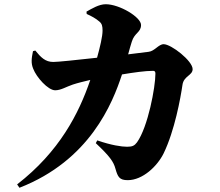

<svg xmlns="http://www.w3.org/2000/svg" viewBox="-20 -828 1040 908"><path d="M586 -571C593 -596 598 -615 603 -630C616 -674 647 -674 647 -710C647 -747 545 -808 480 -808C448 -808 414 -787 389 -773L390 -762C412 -752 433 -741 450 -726C462 -716 465 -705 465 -683C465 -656 453 -605 439 -555C340 -544 253 -535 232 -535C194 -535 173 -557 147 -589L136 -586C129 -552 126 -529 137 -503C152 -463 207 -401 241 -401C268 -401 294 -418 324 -428C348 -436 378 -443 407 -450C353 -291 261 -111 61 44L72 60C405 -70 512 -339 557 -476C611 -485 666 -493 704 -493C711 -493 715 -490 715 -480C715 -416 680 -228 628 -155C616 -139 606 -134 581 -134C555 -134 507 -141 440 -164L433 -151C500 -88 517 -63 526 -30C537 9 545 24 584 24C655 24 724 -42 754 -103C806 -210 834 -365 843 -427C849 -469 891 -471 891 -501C891 -540 790 -619 754 -619C730 -619 711 -586 683 -583Z"/></svg>

Font: Noto Serif KR Black
Style: Regular
Weight: 900
Version: Version 1.001;PS 1.001;hotconv 16.6.54;makeotf.lib2.5.65590